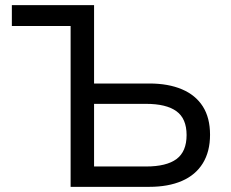

<svg xmlns="http://www.w3.org/2000/svg" viewBox="-20 -725 896 745"><path d="M254 0V-624H26V-705H345V-401H559Q633 -401 686 -378.5Q739 -356 767 -312Q795 -268 795 -202Q795 -137 767 -91.5Q739 -46 686 -23Q633 0 559 0ZM345 -79H547Q626 -79 665 -108Q704 -137 704 -201Q704 -265 664.5 -293.5Q625 -322 547 -322H345Z"/></svg>

Font: Nunito Sans 7pt
Style: Regular
Weight: 400
Designer: Vernon Adams
Foundry: Vernon Adams
Version: Version 3.101;gftools[0.9.27]